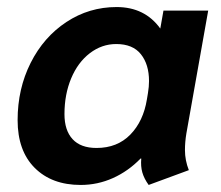

<svg xmlns="http://www.w3.org/2000/svg" viewBox="-20 -515 626 545"><path d="M30 -174Q30 -263 67 -336.5Q104 -410 168.5 -452.5Q233 -495 311 -495Q391 -495 435 -434L444 -485H571L509 -136Q505 -112 505 -89Q505 -60 516 -32L402 10Q389 -8 384 -25.5Q379 -43 381 -65H379Q344 -29 300.5 -9.5Q257 10 209 10Q127 10 78.5 -38.5Q30 -87 30 -174ZM397 -233 400 -251Q403 -269 403 -285Q403 -332 380 -361Q357 -390 310 -390Q269 -390 235 -364Q201 -338 182 -292.5Q163 -247 163 -191Q163 -145 186 -120Q209 -95 254 -95Q313 -95 350 -133Q387 -171 397 -233Z"/></svg>

Font: Niramit
Style: Bold Italic
Weight: 700
Italic angle: -10°
Designer: Katatrad Aksorn Co.,Ltd.
Foundry: Cadson Demak Co.,Ltd.
Version: Version 1.001; ttfautohint (v1.6)